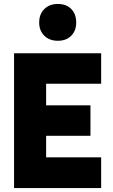

<svg xmlns="http://www.w3.org/2000/svg" viewBox="-20 -950 569 970"><path d="M155 -264V-418H437V-264ZM152 -527 213 -595V-80L147 -155H491V0H51V-681H491V-527ZM178 -836Q178 -879 204 -904.5Q230 -930 272 -930Q315 -930 340 -904.5Q365 -879 365 -836Q365 -795 340 -769.5Q315 -744 272 -744Q230 -744 204 -769.5Q178 -795 178 -836Z"/></svg>

Font: Gabarito ExtraBold
Style: Regular
Weight: 800
Designer: Leandro Assis / Alvaro Franca / Felipe Casaprima
Foundry: Naipe Foundry
Version: Version 1.000